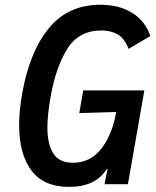

<svg xmlns="http://www.w3.org/2000/svg" viewBox="-20 -756 640 788"><path d="M58.5 -242.5Q58.5 -300 71 -372Q101.5 -544 180.5 -640.2Q259.5 -736.5 392 -736.5Q469 -736.5 523 -702.8Q577 -669 597 -608L508 -555.5Q489.5 -601 461 -616Q432.5 -631 397 -631Q304.5 -631 257.2 -557.2Q210 -483.5 187.5 -358Q174.5 -283.5 174.5 -232.5Q174.5 -165.5 198.5 -126.8Q222.5 -88 279 -88Q350.5 -88 395.5 -145.2Q440.5 -202.5 457 -296.5L305.5 -292L321.5 -385H572.5L505 0H409L421.5 -63.5L416.5 -60Q371 11 263.5 11Q159 11 108.8 -56.5Q58.5 -124 58.5 -242.5Z"/></svg>

Font: JuliaMono SemiBoldItalic
Style: Regular
Weight: 600
Italic angle: -9°
Monospace: yes
Designer: cormullion
Foundry: corm
Version: Version 0.049; ttfautohint (v1.8.4)